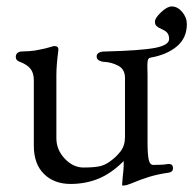

<svg xmlns="http://www.w3.org/2000/svg" viewBox="-20 -557 601 596"><path d="M359 17 361 -8Q362 -16 363 -27.5Q364 -39 364 -51V-57Q326 -19 286 -2.5Q246 14 199 14Q148 14 116.5 -17Q85 -48 85 -105V-308Q85 -330 75 -343Q65 -356 42 -365Q29 -369 29 -380Q29 -394 44 -397Q75 -398 87.5 -400Q100 -402 122 -407Q124 -408 147 -414H149Q163 -414 161 -400Q155 -354 155 -323V-128Q155 -92 181 -64.5Q207 -37 239 -37Q269 -37 287.5 -40.5Q306 -44 323 -57Q341 -70 354.5 -87.5Q368 -105 368 -132V-315Q368 -342 347 -353Q326 -364 303 -365Q296 -365 288 -369Q280 -373 280 -382Q280 -389 286.5 -393Q293 -397 303 -397Q419 -400 462 -408.5Q505 -417 505 -436Q505 -447 500 -454Q495 -461 481 -467Q470 -472 465.5 -476.5Q461 -481 461 -490Q461 -501 480 -519Q499 -537 513 -537Q531 -537 545.5 -520Q560 -503 560 -482Q560 -439 529 -413Q498 -387 447 -378Q440 -377 438.5 -368Q437 -359 437.5 -346Q438 -333 438 -326V-114Q438 -79 441.5 -62Q445 -45 456 -45Q487 -45 502 -48H504Q517 -48 517 -35Q517 -28 512.5 -24.5Q508 -21 503 -21Q469 -16 443 -8Q417 0 386 13Q381 15 374.5 17Q368 19 362 19Q359 19 359 17Z"/></svg>

Font: EB Garamond
Style: Regular
Weight: 400
Designer: Georg Duffner and Octavio Pardo
Foundry: Georg Duffner
Version: Version 1.000; ttfautohint (v1.6)